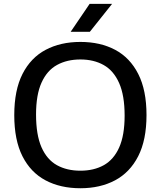

<svg xmlns="http://www.w3.org/2000/svg" viewBox="-20 -967 834 996"><path d="M397 9.5Q293.5 9.5 216.2 -31.5Q139 -72.5 96.5 -156.5Q54 -240.5 54 -370Q54 -499.5 96.8 -583.5Q139.5 -667.5 216.8 -708.5Q294 -749.5 397 -749.5Q500.5 -749.5 577.5 -708.5Q654.5 -667.5 697.2 -583.2Q740 -499 740 -370Q740 -241 697 -156.8Q654 -72.5 576.8 -31.5Q499.5 9.5 397 9.5ZM397 -81.5Q467 -81.5 518.5 -110.2Q570 -139 598.2 -202Q626.5 -265 626.5 -367Q626.5 -472 598 -536.2Q569.5 -600.5 518 -629.5Q466.5 -658.5 397 -658.5Q327.5 -658.5 275.8 -630Q224 -601.5 195.5 -538.5Q167 -475.5 167 -373Q167 -267.5 195.2 -203.2Q223.5 -139 275.2 -110.2Q327 -81.5 397 -81.5ZM346.5 -802 445 -947H561.5L446 -802Z"/></svg>

Font: Encode Sans SemiExpanded SemiExpanded Medium
Style: Regular
Weight: 500
Width: 6
Designer: Multiple Designers
Foundry: Impallari Type
Version: Version 3.000; ttfautohint (v1.8.3) -l 8 -r 50 -G 200 -x 14 